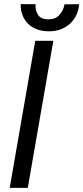

<svg xmlns="http://www.w3.org/2000/svg" viewBox="-20 -908 403 928"><path d="M362.8 -887.7 292 -887.2C288.1 -866.2 279.3 -848.6 266.1 -835C252.9 -820.8 234.4 -814 211.4 -814.5C188.5 -814.9 172.9 -822.3 164.1 -835.9C154.8 -849.6 150.9 -866.7 151.9 -887.7L80.1 -888.2C79.6 -868.2 82.5 -850.6 88.9 -834.5C95.2 -818.4 104 -804.7 115.2 -793.5C126.5 -782.2 140.6 -773.4 156.7 -767.1C172.9 -760.7 190.9 -757.3 210.9 -756.8C231.4 -756.3 250.5 -758.8 268.6 -764.6C286.1 -770.5 301.8 -779.3 314.9 -790.5C328.1 -801.8 339.4 -815.9 347.7 -832.5C356 -848.6 360.8 -867.2 362.8 -887.7ZM26.9 0H114.3L237.8 -710.9H150.4Z"/></svg>

Font: Roboto Condensed
Style: Italic
Weight: 400
Designer: Google
Version: Version 1.000;PS 001.000;hotconv 1.0.88;makeotf.lib2.5.64775